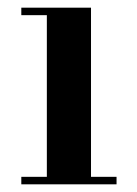

<svg xmlns="http://www.w3.org/2000/svg" viewBox="-20 -480 356 500"><path d="M35.5 -19.5H102V-440.5H35.5V-460H217V-19.5H283.5V0H35.5Z"/></svg>

Font: Bodoni* 11pt Medium
Style: Regular
Weight: 500
Version: Version 2.3